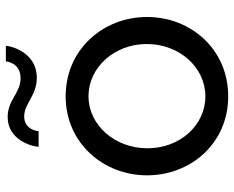

<svg xmlns="http://www.w3.org/2000/svg" viewBox="-90 -680 780 639"><g transform="rotate(-90 299.5 -360.0)"><path d="M232 -669C275 -669 301 -627 361 -627C446 -627 467 -715 467 -730H415C415 -726 410 -681 359 -681C310 -681 287 -724 230 -724C151 -724 131 -638 131 -621H183C183 -625 188 -669 232 -669ZM36 -260C36 -115 142 10 299 10C456 10 563 -115 563 -260C563 -406 455 -531 299 -531C144 -531 36 -406 36 -260ZM299 -66C203 -66 126 -150 126 -259C126 -368 204 -455 299 -455C395 -455 473 -369 473 -261C473 -152 395 -66 299 -66Z"/></g></svg>

Font: FIGSv2-sans-serif Medium
Style: Regular
Weight: 500
Designer: Matt McInerney, Pablo Impallari, Rodrigo Fuenzalida,Mirko Velimirovic
Foundry: Matt McInerney, Pablo Impallari, Rodrigo Fuenzalida
Version: Version 4.021;hotconv 1.0.109;makeotfexe 2.5.65596